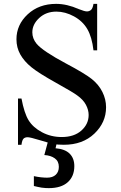

<svg xmlns="http://www.w3.org/2000/svg" viewBox="-20 -732 625 992"><path d="M482 -712V-472H463Q455 -541 431 -582Q407 -623 362 -647.5Q317 -672 271 -672Q218 -672 182.5 -639Q147 -606 147 -565Q147 -533 169 -506Q201 -468 321 -404Q419 -352 454.5 -323.5Q490 -295 509 -257Q528 -219 528 -178Q528 -99 467.5 -41.5Q407 16 310 16Q279 16 253 12Q237 8 186.5 -7.5Q136 -23 123 -23Q109 -23 101.5 -15.5Q94 -8 91 16H73V-223H91Q105 -148 127.5 -111Q150 -74 196.5 -49Q243 -24 299 -24Q363 -24 400.5 -57.5Q438 -91 438 -138Q438 -164 424 -190.5Q410 -217 379 -239Q358 -255 269 -304.5Q180 -354 142.5 -384.5Q105 -415 85 -450.5Q65 -486 65 -529Q65 -604 123 -658Q181 -712 270 -712Q326 -712 387 -685Q417 -673 429 -673Q441 -673 450 -680.5Q459 -688 463 -712ZM364 126Q364 179 330 209.5Q296 240 232 240Q225 240 215 239.5Q205 239 195 237.5Q185 236 174.5 233.5Q164 231 155 229V178Q173 182 191 184Q209 186 223 186Q252 186 268 171Q284 156 284 130Q284 101 263 86Q242 71 209 69L230 -9H277L267 34Q316 38 340 62Q364 86 364 126Z"/></svg>

Font: MM Ethnic
Style: Regular
Weight: 400
Designer: Khon Soe Zaw Thu
Version: Version 1.00 July 18, 2016, initial release